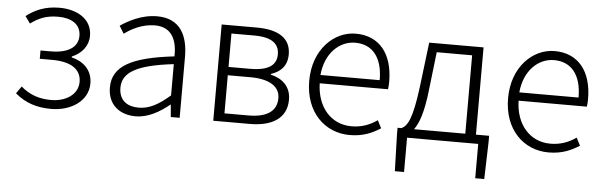

<svg xmlns="http://www.w3.org/2000/svg" viewBox="-48 -708 3328 1059"><g transform="rotate(5 1616.5 -178.5)"><path d="M245 13C357 13 449 -50 449 -145C449 -223 396 -265 334 -280V-285C389 -308 424 -352 424 -407C424 -500 341 -547 243 -547C163 -547 107 -521 60 -485L88 -446C132 -478 173 -497 241 -497C312 -497 366 -467 366 -402C366 -341 315 -303 214 -303H159V-257H228C330 -257 389 -220 389 -149C389 -79 322 -36 241 -36C180 -36 125 -51 73 -96L45 -56C105 -5 170 13 245 13Z M713 13C781 13 845 -24 899 -68H901L907 0H956V-338C956 -456 911 -547 784 -547C697 -547 623 -505 582 -477L608 -435C645 -463 706 -496 776 -496C877 -496 900 -414 898 -335C663 -308 558 -252 558 -134C558 -35 627 13 713 13ZM725 -36C666 -36 616 -64 616 -137C616 -219 688 -268 898 -292V-119C835 -64 784 -36 725 -36Z M1142 0H1343C1467 0 1548 -48 1548 -152C1548 -231 1493 -268 1436 -281V-285C1487 -301 1525 -335 1525 -401C1525 -493 1452 -533 1337 -533H1142ZM1200 -303V-488H1327C1424 -488 1465 -454 1465 -396C1465 -338 1425 -303 1318 -303ZM1200 -46V-257H1325C1432 -257 1489 -219 1489 -155C1489 -84 1436 -46 1333 -46Z M1898 13C1975 13 2025 -12 2068 -39L2046 -82C2006 -54 1961 -36 1904 -36C1789 -36 1712 -127 1709 -257H2087C2089 -270 2090 -284 2090 -299C2090 -455 2013 -547 1884 -547C1763 -547 1650 -439 1650 -266C1650 -91 1761 13 1898 13ZM1709 -303C1720 -425 1798 -497 1885 -497C1978 -497 2037 -432 2037 -303Z M2337 -484H2533V-50H2249C2275 -84 2299 -147 2313 -277ZM2592 -50V-533H2291L2261 -286C2238 -104 2212 -66 2180 -50H2158V-15L2164 190H2215V0H2609V190H2659L2665 -15V-50Z M2999 13C3076 13 3126 -12 3169 -39L3147 -82C3107 -54 3062 -36 3005 -36C2890 -36 2813 -127 2810 -257H3188C3190 -270 3191 -284 3191 -299C3191 -455 3114 -547 2985 -547C2864 -547 2751 -439 2751 -266C2751 -91 2862 13 2999 13ZM2810 -303C2821 -425 2899 -497 2986 -497C3079 -497 3138 -432 3138 -303Z"/></g></svg>

Font: Noto Sans JP Light
Style: Regular
Weight: 300
Designer: Ryoko NISHIZUKA (kana & ideographs); Paul D. Hunt (Latin, Greek & Cyrillic); Wenlong ZHANG (bopomofo); Sandoll Communica
Foundry: Adobe Systems Incorporated
Version: Version 1.004;PS 1.004;hotconv 1.0.82;makeotf.lib2.5.63406